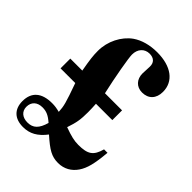

<svg xmlns="http://www.w3.org/2000/svg" viewBox="-203 -787 905 905"><g transform="rotate(45 250.0 -334.0)"><path d="M454 -183C439 -128 416 -112 353 -112C326 -112 301 -118 257 -134C273 -181 277 -205 277 -254C277 -274 276 -289 275 -308H384V-373H270C250 -461 231 -569 231 -592C231 -629 254 -654 287 -654C315 -654 332 -639 331 -611C331 -592 329 -580 329 -564C329 -526 353 -499 391 -499C433 -499 459 -526 459 -571C459 -641 401 -684 308 -684C259 -684 216 -672 184 -650C136 -616 105 -554 105 -491C105 -458 108 -435 119 -373H39V-308H137C172 -210 176 -194 178 -157C158 -162 145 -164 127 -164C58 -164 21 -132 21 -72C21 -18 53 13 109 13C154 13 188 -6 221 -49C276 0 303 16 346 16C386 16 418 -3 439 -34C460 -65 470 -104 477 -183ZM181 -86C167 -37 146 -17 109 -17C75 -17 53 -36 53 -66C53 -98 74 -118 109 -118C135 -118 154 -110 181 -86Z"/></g></svg>

Font: XITS Math
Style: Bold
Weight: 700
Designer: MicroPress Inc., with final additions and corrections provided by Coen Hoffman, Elsevier (retired)
Version: Version 1.105